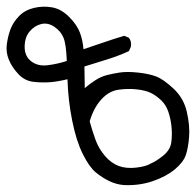

<svg xmlns="http://www.w3.org/2000/svg" viewBox="-21 -442 586 574"><path d="M349.6 111.3Q326.2 109.4 305.2 99.1Q284.2 88.9 265.1 73.2Q246.1 57.6 226.6 18.6Q207 -20.5 194.8 -81.5Q182.6 -142.6 180.7 -205.1Q152.3 -198.2 129.4 -196.3Q106.4 -194.3 79.6 -197.3Q52.7 -200.2 33.7 -220.7Q14.6 -241.2 5.4 -263.7Q-3.9 -286.1 -0.5 -310.5Q2.9 -335 10.7 -355.5Q18.6 -376 36.1 -394Q53.7 -412.1 81.1 -418.5Q108.4 -424.8 135.3 -419.9Q162.1 -415 185.5 -391.6Q209 -368.2 217.8 -344.7Q226.6 -321.3 228.5 -294.9Q261.7 -305.7 291 -315.9Q320.3 -326.2 350.6 -335L364.3 -329.1Q373 -318.4 370.1 -301.8L364.3 -289.1Q332 -274.4 298.8 -264.2Q265.6 -253.9 231.4 -243.2L232.4 -178.7Q250 -193.4 265.6 -203.1Q281.2 -212.9 297.9 -217.3Q314.5 -221.7 336.4 -225.1Q358.4 -228.5 391.1 -225.1Q423.8 -221.7 445.8 -213.4Q467.8 -205.1 498 -176.8Q528.3 -148.4 537.6 -107.4Q546.9 -66.4 544.4 -33.7Q542 -1 534.7 21Q527.3 43 501.5 64.5Q475.6 85.9 435.5 99.6Q395.5 113.3 349.6 111.3ZM429.7 46.9Q446.3 40 467.3 22.9Q488.3 5.9 491.2 -17.1Q494.1 -40 491.7 -63.5Q489.3 -86.9 482.4 -107.4Q475.6 -127.9 460.9 -142.1Q446.3 -156.2 430.2 -164.1Q414.1 -171.9 388.2 -174.8Q362.3 -177.7 333.5 -173.8Q304.7 -169.9 281.7 -144.5Q258.8 -119.1 247.1 -79.1Q254.9 -50.8 264.6 -23.9Q274.4 2.9 293 24.4Q311.5 45.9 334 54.2Q356.4 62.5 386.2 59.1Q416 55.7 429.7 46.9ZM178.7 -259.8Q176.8 -309.6 168.9 -329.1Q161.1 -348.6 141.6 -361.8Q122.1 -375 102.1 -370.1Q82 -365.2 67.4 -347.7Q52.7 -330.1 52.7 -301.8Q52.7 -273.4 72.8 -258.3Q92.8 -243.2 122.6 -247.1Q152.3 -251 178.7 -259.8Z"/></svg>

Font: NaikaiFont
Style: Regular
Weight: 400
Version: Version 1.67